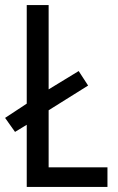

<svg xmlns="http://www.w3.org/2000/svg" viewBox="-21 -734 464 754"><path d="M84 0H401V-77H170V-301L325 -398L288 -455L170 -383V-714H84V-327L-1 -271L38 -216L84 -244Z"/></svg>

Font: Noto Sans Lao Condensed
Style: Regular
Weight: 400
Width: 3
Designer: Monotype Design Team
Foundry: Monotype Imaging Inc.
Version: Version 2.004